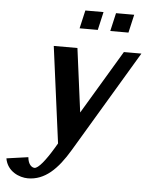

<svg xmlns="http://www.w3.org/2000/svg" viewBox="-93 -658 679 873"><g transform="rotate(5 247.0 -221.5)"><path d="M401 -613 382 -530H465L484 -613ZM261 -613 242 -530H325L344 -613ZM67 170C144 170 201 115 255 24L532 -440H452L278 -149L240 -440H132L190 0L177 22C141 82 110 120 93 120C82 120 64 109 61 74L-38 88C-28 147 28 170 67 170Z"/></g></svg>

Font: Pfennig
Style: BoldItalic
Weight: 700
Italic angle: -13°
Version: Version 20100423